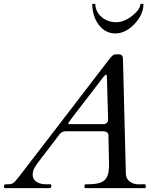

<svg xmlns="http://www.w3.org/2000/svg" viewBox="-30 -973 810 993"><path d="M463 -953H447C447 -876.4 491.1 -800 566 -800C601.3 -800 634.5 -816.3 665.5 -849C696.5 -881.7 712 -916.3 712 -953H696C696 -934.3 681.8 -913.7 653.5 -891C625.2 -869 597.2 -858 569.5 -858C514.5 -858 463 -897.5 463 -953ZM505 -331H325C323.7 -331 323 -331.8 323 -333.5C323 -335.2 324.5 -338.2 327.5 -342.5C338.2 -358 336.2 -355.2 358 -384C389.2 -425.2 471.7 -530.2 504 -574C510.7 -582.7 515.7 -587 519 -587C521.7 -587 523 -582.7 523 -574L529 -355C529 -340.4 519.6 -331 505 -331ZM236 -14C235.3 -18 233 -20 229 -20H206C171.6 -20 139 -36.1 139 -68C139 -82 142.2 -94.5 148.5 -105.5C154.8 -116.5 167 -133.7 185 -157C210.9 -191 249.3 -239.4 277 -277C285 -288.3 295.7 -294 309 -294H505C522.3 -293.3 531 -286 531 -272V-264L534 -123C534 -100.3 532 -82.7 528 -70C514.4 -25.7 474.9 -20 419 -20C411 -20 407 -18.3 407 -15V-5C407 -1.7 409.3 0 414 0H717C721.7 0 724 -2.3 724 -7V-12C724 -17.3 722 -20 718 -20H696C693.1 -19.8 690.3 -19.6 687.5 -19.6C648.5 -19.6 621.7 -42.8 621 -73L606 -666C606 -682.3 601.5 -692 584 -692H571C563.7 -692 557.5 -690 552.5 -686C547.5 -682 539.7 -673 529 -659C381.7 -465.6 222.1 -260.1 73.5 -66C57.2 -44.7 45.8 -31.7 39.5 -27C33.2 -22.3 23.7 -20 11 -20H0C-6.7 -20 -10 -15.3 -10 -6C-10 -2 -6.7 0 0 0H224C234.2 0 233.9 -1.5 236 -14Z"/></svg>

Font: fbb
Style: Italic
Weight: 400
Italic angle: -12°
Designer: David J. Perry, Michael Sharpe
Version: Version 0.991